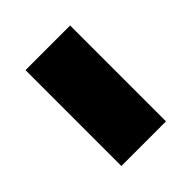

<svg xmlns="http://www.w3.org/2000/svg" viewBox="-24 -453 371 371"><g transform="rotate(45 161.0 -268.0)"><path d="M30 -207V-329H292V-207Z"/></g></svg>

Font: Noto Sans IKEA
Style: Bold
Weight: 600
Designer: Monotype Design Team
Foundry: Monotype Imaging Inc.
Version: Version 2.001